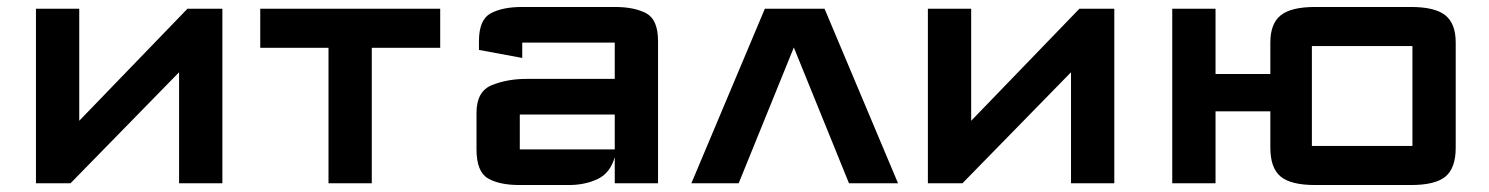

<svg xmlns="http://www.w3.org/2000/svg" viewBox="-20 -525 4266 550"><path d="M83 0V-500H207V-179L517 -500H617V0H493V-318L182 0Z M921 0V-388H725.5V-500H1241V-388H1045V0Z M1468 5Q1410 5 1377.5 -14.2Q1345 -33.5 1345 -97V-202Q1345 -263.5 1389.2 -281.2Q1433.5 -299 1488 -299H1741V-403Q1741 -403 1741 -403Q1741 -403 1741 -403H1476Q1476 -403 1476 -403Q1476 -403 1476 -403V-359L1352 -382V-407Q1352 -469 1386 -487Q1420 -505 1475 -505H1742Q1797 -505 1831 -487Q1865 -469 1865 -407V0H1741V-75Q1728 -29 1691.8 -12Q1655.5 5 1610 5ZM1469 -97Q1469 -97 1469 -97Q1469 -97 1469 -97H1741V-197H1469Q1469 -197 1469 -197Q1469 -197 1469 -197Z M1960.5 0 2171 -500H2342L2552.5 0H2412L2254 -389L2096 0Z M2638 0V-500H2762V-179L3072 -500H3172V0H3048V-318L2737 0Z M3338 0V-500H3462V-313H3619V-403Q3619 -457.5 3648.8 -481.2Q3678.5 -505 3747 -505H4022Q4090.5 -505 4120.2 -481.2Q4150 -457.5 4150 -403V-102Q4150 -44 4121 -19.5Q4092 5 4022 5H3747Q3677.5 5 3648.2 -19.5Q3619 -44 3619 -102V-206H3462V0ZM3738 -107H4026Q4026 -107 4026 -107Q4026 -107 4026 -107V-393Q4026 -393 4026 -393Q4026 -393 4026 -393H3738Q3738 -393 3738 -393Q3738 -393 3738 -393V-107Q3738 -107 3738 -107Q3738 -107 3738 -107Z"/></svg>

Font: Science Gothic
Style: Regular
Weight: 400
Designer: Thomas Phinney, Vassil Kateliev, Brandon Buerkle
Foundry: Font Detective LLC
Version: Version 1.018